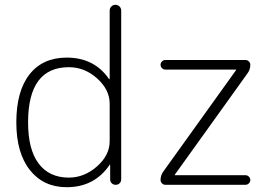

<svg xmlns="http://www.w3.org/2000/svg" viewBox="-20 -770 1141 800"><path d="M661 -56 963 -477Q963 -478 963.5 -478Q964 -478 964 -479Q964 -480 963 -480H669Q661 -480 655 -486Q649 -492 649 -500Q649 -508 655 -514Q661 -520 669 -520H1003Q1011 -520 1017 -514Q1023 -508 1023 -500Q1023 -480 1011 -464L709 -43Q709 -42 708.5 -42Q708 -42 708 -41Q708 -40 709 -40H1003Q1011 -40 1017 -34Q1023 -28 1023 -20Q1023 -12 1017 -6Q1011 0 1003 0H669Q661 0 655 -6Q649 -12 649 -20Q649 -40 661 -56ZM267 -490Q97 -490 97 -260Q97 -147 141 -88.5Q185 -30 267 -30Q331 -30 384 -76.5Q437 -123 437 -182V-338Q437 -396 385 -443Q333 -490 267 -490ZM258 10Q161 10 104.5 -61.5Q48 -133 48 -260Q48 -390 103 -460Q158 -530 258 -530Q373 -530 434 -441Q434 -440 436 -440Q437 -440 437 -441V-726Q437 -736 444 -743Q451 -750 461 -750Q471 -750 478 -743Q485 -736 485 -726V-23Q485 -13 478.5 -6.5Q472 0 462 0Q452 0 445.5 -6.5Q439 -13 439 -23V-83Q439 -84 437 -84Q436 -84 436 -82Q373 10 258 10Z"/></svg>

Font: Rounded Mplus 1c Light
Style: Regular
Weight: 300
Version: Version 1.059.20150529